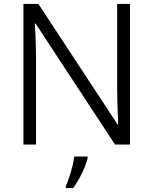

<svg xmlns="http://www.w3.org/2000/svg" viewBox="-20 -734 779 975"><path d="M640 0H564L161 -614H157Q159 -589 160 -559.5Q161 -530 162 -498.5Q163 -467 163 -433V0H99V-714H175L577 -102H580Q580 -121 578.5 -151Q577 -181 576 -215Q575 -249 575 -278V-714H640ZM425 69Q420 90 409 117Q398 144 383 171Q368 198 352 221H314V211Q322 195 331 167.5Q340 140 347.5 111Q355 82 357 61H425Z"/></svg>

Font: Noto Sans Oriya Light
Style: Regular
Weight: 300
Version: Version 2.003